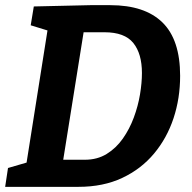

<svg xmlns="http://www.w3.org/2000/svg" viewBox="-21 -724 743 744"><path d="M406 -704Q540 -704 608.5 -637Q677 -570 677 -430Q677 -343 651.5 -266Q626 -189 576 -129Q526 -69 452.5 -34.5Q379 0 283 0H-1L10 -73L82 -94L163 -606L98 -626L110 -699L329 -704ZM308 -105Q356 -105 392.5 -127.5Q429 -150 455 -187Q481 -224 497.5 -268.5Q514 -313 521.5 -358Q529 -403 529 -441Q529 -516 495.5 -557.5Q462 -599 384 -599H303L224 -105Z"/></svg>

Font: Bitter
Style: Bold Italic
Weight: 700
Italic angle: -9°
Designer: Sol Matas, and Bitter project Authors
Foundry: Sol Matas
Version: Version 2.001